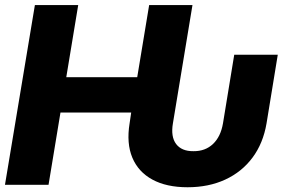

<svg xmlns="http://www.w3.org/2000/svg" viewBox="-25 -748 1144 777"><path d="M733.9 9.8Q648.9 9.8 591.8 -21.2Q534.7 -52.2 510.5 -110.1Q486.3 -168 499.5 -249L505.9 -292.5H219.7L171.4 0H-4.9L116.2 -727.5H291.5L243.2 -435.5H530.3L578.6 -727.5H753.9L674.8 -249Q665.5 -194.8 687.7 -165.3Q710 -135.7 757.8 -136.2Q805.7 -135.7 836.9 -165.3Q868.2 -194.8 877.4 -249L922.9 -526.4H1099.1L1053.7 -249Q1040 -168 996.8 -110.1Q953.6 -52.2 886.5 -21.2Q819.3 9.8 733.9 9.8Z"/></svg>

Font: Inter Tight ExtraBold
Style: Italic
Weight: 800
Italic angle: -9.39999°
Designer: Rasmus Andersson
Foundry: rsms
Version: Version 3.004